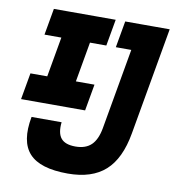

<svg xmlns="http://www.w3.org/2000/svg" viewBox="-80 -764 769 845"><g transform="rotate(10 305.0 -341.5)"><path d="M278.3 9.8Q154.3 9.8 106 -43.2Q57.6 -96.2 78.6 -208H212.9Q207.5 -159.2 226.3 -136.2Q245.1 -113.3 291 -113.3Q336.4 -113.3 361.6 -137.5Q386.7 -161.6 396 -212.9L480.5 -693.4H610.4L525.9 -212.9Q505.9 -98.1 446 -44.2Q386.2 9.8 278.3 9.8ZM19.5 -277.3 40.5 -396H326.7L305.7 -277.3ZM94.7 -277.3 168 -693.4H295.9L222.7 -277.3ZM71.8 -574.7 92.8 -693.4H369.1L348.1 -574.7ZM390.6 -574.7 411.6 -693.4H549.3L528.8 -574.7Z"/></g></svg>

Font: Cascadia Code PL
Style: Italic
Weight: 400
Italic angle: -10°
Monospace: yes
Designer: Aaron Bell
Foundry: Saja Typeworks
Version: Version 2404.023